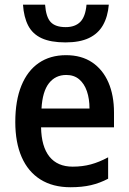

<svg xmlns="http://www.w3.org/2000/svg" viewBox="-20 -785 546 815"><path d="M260.3 -550.8Q325.7 -550.8 371.1 -520.3Q416.5 -489.7 440.2 -435.1Q463.9 -380.4 463.9 -307.1V-244.6H154.3Q155.8 -162.6 189.9 -120.1Q224.1 -77.6 288.6 -77.6Q330.1 -77.6 365.5 -87.2Q400.9 -96.7 439 -117.2V-26.4Q403.8 -7.8 366 1Q328.1 9.8 279.3 9.8Q204.1 9.8 151.6 -23.2Q99.1 -56.2 72 -118.2Q44.9 -180.2 44.9 -267.1Q44.9 -357.9 70.8 -421.4Q96.7 -484.9 144.8 -517.8Q192.9 -550.8 260.3 -550.8ZM261.2 -466.8Q215.3 -466.8 187.7 -431.6Q160.2 -396.5 156.2 -324.2H359.9Q359.9 -365.7 348.9 -397.7Q337.9 -429.7 316.2 -448.2Q294.4 -466.8 261.2 -466.8ZM441.9 -765.1Q437.5 -713.9 417 -678Q396.5 -642.1 357.4 -623.5Q318.4 -605 257.8 -605Q195.3 -605 156.7 -622.8Q118.2 -640.6 99.6 -676.5Q81.1 -712.4 77.6 -765.1H171.4Q175.3 -712.4 195.3 -691.2Q215.3 -669.9 258.8 -669.9Q298.8 -669.9 320.8 -692.1Q342.8 -714.4 347.2 -765.1Z"/></svg>

Font: Open Sans SemiCondensed SemiBold
Style: Regular
Weight: 600
Width: 4
Designer: Monotype Design Team
Foundry: Monotype Imaging Inc.
Version: Version 3.000